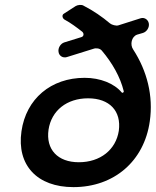

<svg xmlns="http://www.w3.org/2000/svg" viewBox="-20 -762 638 787"><path d="M566 -627C582 -632 593 -650 590 -666C587 -682 572 -692 556 -687L465 -658C457 -655 438 -660 431 -666C399 -693 363 -718 322 -739C314 -744 298 -742 290 -737L242 -706C233 -701 235 -688 244 -682C270 -668 294 -650 317 -632C325 -625 324 -613 314 -610L243 -588C228 -583 217 -565 220 -549C222 -533 238 -523 254 -528L363 -562C374 -566 389 -564 397 -555C441 -503 473 -446 487 -389C489 -384 482 -379 479 -383C448 -420 391 -443 327 -443C189 -443 87 -357 68 -224C48 -85 132 5 281 5C447 5 571 -101 594 -265C609 -369 583 -471 526 -559C512 -579 519 -612 542 -620ZM303 -97C217 -97 167 -149 179 -231C191 -309 254 -359 341 -359C429 -359 478 -307 467 -226C455 -148 391 -97 303 -97Z"/></svg>

Font: Trueno
Style: RoundIt
Weight: 400
Designer: Julieta Ulanovsky, Jasper
Foundry: Julieta Ulanovsky, Cannot Into Space Fonts
Version: Version 3.001